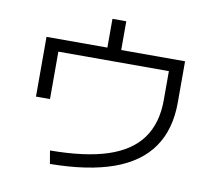

<svg xmlns="http://www.w3.org/2000/svg" viewBox="-85 -877 1108 989"><g transform="rotate(10 469.0 -382.0)"><path d="M757.8 -412.1V-563.5H179.7V-315.4H106.4V-627.9H424.8V-778.3H497.1V-627.9H831.1V-412.1Q831.1 -271.5 765.6 -177.2Q700.2 -83 568.4 -35.6Q436.5 11.7 237.3 13.7L225.6 -54.7Q409.2 -55.7 526.4 -94.2Q643.6 -132.8 700.7 -211.9Q757.8 -291 757.8 -412.1Z"/></g></svg>

Font: WEMIX Pretendard Variable
Style: Regular
Weight: 400
Designer: Base glyphs from Inter by Rasmus Andersson; Hangeul glyphs from Noto Sans CJK(Source Han Sans) by Jang Soo-young and Kan
Foundry: Kil Hyung-jin
Version: Version 1.000;Glyphs 3.2 (3208)